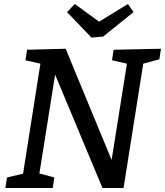

<svg xmlns="http://www.w3.org/2000/svg" viewBox="-20 -945 829 965"><path d="M551 -695 789 -700 781 -647 700 -625 601 0H495L257 -570L178 -73L253 -53L245 0H7L15 -53L96 -72L183 -625L108 -642L116 -695L310 -700L541 -141L618 -625L543 -642ZM623 -925 651 -884 498 -761 440 -756 317 -884 356 -925 478 -836Z"/></svg>

Font: Bitter Medium
Style: Italic
Weight: 500
Italic angle: -9°
Designer: Sol Matas, and Bitter project Authors
Foundry: Sol Matas
Version: Version 2.001